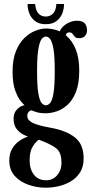

<svg xmlns="http://www.w3.org/2000/svg" viewBox="-20 -670 462 940"><path d="M205.5 249Q160 249 118.8 234.5Q77.5 220 51.5 190.5Q25.5 161 25.5 116Q25.5 83 38 60.8Q50.5 38.5 67.8 25Q85 11.5 99.2 5.5Q113.5 -0.5 117 -1.5Q112 -2.5 95 -10.8Q78 -19 62.2 -37.5Q46.5 -56 46.5 -88.5Q46.5 -115 60.5 -131.2Q74.5 -147.5 89.5 -152Q96 -155 100.5 -154.5Q96.5 -157.5 82 -174.5Q67.5 -191.5 54.5 -226.8Q41.5 -262 41.5 -319.5Q41.5 -378.5 57.8 -419Q74 -459.5 99.5 -484Q125 -508.5 153.2 -519.5Q181.5 -530.5 206 -530.5Q242 -530 272 -516.5Q284 -541 308 -554.8Q332 -568.5 357.5 -568.5Q384 -568.5 395 -555.5Q406 -542.5 406 -523Q406 -504 395.5 -493.5Q385 -483 369 -483Q352.5 -483 346 -490.2Q339.5 -497.5 334.8 -504.5Q330 -511.5 319 -511.5Q313.5 -511.5 308.8 -508.5Q304 -505.5 302.5 -497Q368 -442 368 -325.5Q368 -261 351.8 -220Q335.5 -179 310 -156.2Q284.5 -133.5 256.5 -124.5Q228.5 -115.5 204.5 -115.5Q175 -115.5 157.2 -121.5Q139.5 -127.5 135.5 -129Q133.5 -129.5 133.5 -129.5Q127 -129.5 120.2 -122.2Q113.5 -115 113.5 -102Q113.5 -83 137.5 -69.8Q161.5 -56.5 228 -44.5Q304 -31 346.8 2.8Q389.5 36.5 389.5 105.5Q389.5 147.5 371.2 175.2Q353 203 324.5 219.2Q296 235.5 264.2 242.2Q232.5 249 205.5 249ZM204.5 -154.5Q215.5 -154.5 225.5 -165.8Q235.5 -177 241.8 -213Q248 -249 248 -323.5Q248 -394.5 241.8 -430.5Q235.5 -466.5 225.5 -478.8Q215.5 -491 205 -491Q193.5 -491 183.8 -478.8Q174 -466.5 167.8 -430Q161.5 -393.5 161.5 -321.5Q161.5 -247.5 167.8 -212Q174 -176.5 184 -165.5Q194 -154.5 204.5 -154.5ZM205.5 212.5Q239 212.5 260 187.8Q281 163 281 129.5Q281 94.5 271 75.2Q261 56 233.5 42Q218.5 33.5 199.2 25.5Q180 17.5 170.5 14Q156 22.5 140.5 47Q125 71.5 125 114.5Q125 158 146 185.2Q167 212.5 205.5 212.5ZM204 -551.5Q172 -551.5 152.5 -566.2Q133 -581 124 -603.5Q115 -626 115 -650.5H152Q154.5 -618.5 168.5 -603.8Q182.5 -589 204 -589Q225.5 -589 239.8 -603.8Q254 -618.5 256 -650.5H293.5Q293.5 -626 284.5 -603.5Q275.5 -581 255.8 -566.2Q236 -551.5 204 -551.5Z"/></svg>

Font: Imbue 10pt
Style: Bold
Weight: 700
Designer: Tyler Finck
Foundry: Etcetera Type Company
Version: Version 1.102; ttfautohint (v1.8.3)